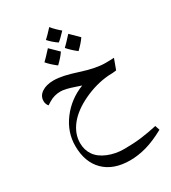

<svg xmlns="http://www.w3.org/2000/svg" viewBox="-271 -970 1289 1445"><g transform="rotate(-30 374.0 -247.0)"><path d="M160.2 39.1Q160.2 99.6 191.7 145Q223.1 190.4 287.6 216.8Q352.1 243.2 426.8 243.2Q507.3 243.2 575.7 234.6Q644 226.1 714.8 210L728 250Q638.2 299.3 564.9 319.6Q491.7 339.8 423.8 339.8Q279.3 339.8 198.7 260Q118.2 180.2 118.2 39.1Q118.2 -80.1 193.8 -180.9Q269.5 -281.7 391.1 -329.1L344.2 -344.7Q266.1 -372.1 226.1 -372.1Q170.9 -372.1 124.5 -343.3L97.2 -326.2Q90.3 -333 85.2 -345.5Q80.1 -357.9 80.1 -372.1Q80.1 -417 119.6 -443.6Q159.2 -470.2 222.2 -470.2Q261.2 -470.2 308.3 -460.2Q355.5 -450.2 419.9 -429.2Q545.4 -388.2 625 -388.2H643.6L702.1 -390.1L668.9 -299.8Q637.7 -294.9 600.1 -294.9Q489.3 -286.1 380.9 -234.9Q272.5 -183.6 216.3 -112.5Q160.2 -41.5 160.2 39.1ZM467.8 -762.2Q420.9 -711.9 399.9 -697.3Q356.9 -726.6 325.7 -762.2Q352.1 -785.6 396 -834Q409.2 -816.4 431.9 -794.4Q454.6 -772.5 467.8 -762.2ZM379.9 -630.4Q353.5 -591.8 309.6 -550.3Q262.2 -586.4 231.9 -622.1Q252.4 -640.6 307.6 -701.2Q315.4 -692.9 379.9 -630.4ZM566.9 -647Q540.5 -608.4 496.6 -566.9Q450.7 -602.1 418.9 -639.2Q439.5 -657.7 494.6 -718.3Q505.4 -706.5 566.9 -647Z"/></g></svg>

Font: Droid Arabic Naskh Colored
Style: Regular
Weight: 400
Designer: Pascal Zoghbi
Foundry: Ascender Corporation
Version: Version 1.00